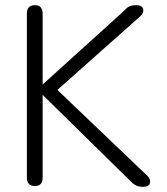

<svg xmlns="http://www.w3.org/2000/svg" viewBox="-20 -720 645 743"><path d="M115 0Q84 0 84 -33V-667Q84 -700 115 -700Q145 -700 145 -667V-393L461 -679Q472 -692 482 -696Q492 -700 506 -700Q529 -700 533.5 -686.5Q538 -673 525 -659L202 -372L553 -37Q564 -24 560 -10.5Q556 3 533 3Q516 3 505 -3Q494 -9 486 -18L145 -353V-33Q145 0 115 0Z"/></svg>

Font: Zen Maru Gothic
Style: Regular
Weight: 400
Designer: Yoshimichi Ohira
Foundry: Positype
Version: Version 1.002